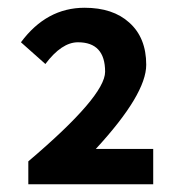

<svg xmlns="http://www.w3.org/2000/svg" viewBox="-20 -907 464 495"><path d="M53 -491Q251 -659 251 -722Q251 -798 181 -798Q139 -798 97 -742L34 -798Q100 -887 198 -887Q271 -887 313 -849Q357 -810 357 -740Q357 -664 227 -523H375V-432H53Z"/></svg>

Font: `nÑOS-|
Style: Bold
Weight: 700
Designer: Ryoko NISHIZUKA ¬âXZm¬º[P (kana & ideographs); Paul D. Hunt (Latin, Greek & Cyrillic); Wenlong ZHANG _ e¬á¬ü¬ô (bopomof
Foundry: Adobe Systems Incorporated
Version: Version 1.00 June 24, 2014, initial release